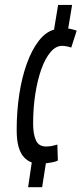

<svg xmlns="http://www.w3.org/2000/svg" viewBox="-20 -661 343 786"><path d="M95.1 105.3 110 4Q93.4 -1.7 79.2 -16.2Q65 -30.7 56.6 -57.9Q48.3 -85.2 48.3 -128.9Q48.3 -205.1 58.9 -274.8Q69.5 -344.4 89.8 -400.6Q110.1 -456.8 138.5 -493.5Q166.8 -530.2 201.2 -539.6L217.9 -640.9H275.2L259.2 -544Q265.5 -543.6 271.4 -542Q277.3 -540.3 283.1 -539Q288.9 -537.7 293.9 -535.4L271.7 -466.3Q265.7 -468.6 259 -470.1Q252.4 -471.6 246.4 -472.4Q240.4 -473.3 233.8 -473.3Q208.7 -473.3 186.9 -447.7Q165.1 -422.1 149.2 -377.7Q133.4 -333.2 124.5 -276Q115.6 -218.8 115.6 -155.3Q115.6 -112.2 127 -86.7Q138.3 -61.2 169 -61.2Q174.9 -61.2 182.9 -62.1Q190.9 -62.9 199.2 -65Q207.5 -67.2 214.8 -69.2L216.9 -3.6Q207.2 1 194.3 3.5Q181.3 5.9 167.8 7.5L152.5 105.3Z"/></svg>

Font: Georama ExtraCondensed Thin
Style: Italic
Weight: 100
Width: 2
Italic angle: -9°
Designer: Jean-Baptiste Levee
Foundry: Production Type
Version: Version 1.001